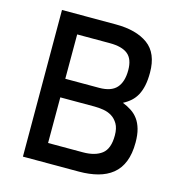

<svg xmlns="http://www.w3.org/2000/svg" viewBox="-104 -786 822 878"><g transform="rotate(15 307.0 -347.0)"><path d="M337 -694Q434 -694 489.5 -653.5Q545 -613 545 -521Q545 -486 539.5 -460Q534 -434 523.5 -414.5Q513 -395 497.5 -381Q482 -367 461 -356Q484 -347 503 -334.5Q522 -322 535.5 -303.5Q549 -285 556.5 -258.5Q564 -232 564 -195Q564 -142 549 -104.5Q534 -67 505.5 -44Q477 -21 437 -10.5Q397 0 348 0H83L82 -694ZM178 -306V-90H343Q400 -90 432 -114.5Q464 -139 464 -202Q464 -236 452 -256.5Q440 -277 422 -288Q404 -299 382 -302.5Q360 -306 340 -306ZM178 -604V-394H338Q395 -394 420.5 -422.5Q446 -451 446 -506Q446 -559 418 -581.5Q390 -604 333 -604Z"/></g></svg>

Font: Panefresco 600wt
Style: Regular
Weight: 600
Designer: Campivisivi
Foundry: Campivisivi & Chank Co
Version: Version 1.001